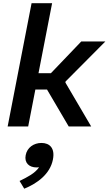

<svg xmlns="http://www.w3.org/2000/svg" viewBox="-20 -785 674 1192"><path d="M155 0 199.5 -229H272L406.5 0H546L386 -272.5L387 -279L634 -527.5H484.5L296 -330.5H219L303.5 -765H176L27.5 0ZM207.5 254.5C212.5 254.5 217.5 254 222.5 253.5C197 291 150.5 314.5 101.5 338.5L130.5 386.5C209.5 354.5 291 296.5 308.5 205.5C322.5 135 288.5 102.5 237.5 102.5C189.5 102.5 148.5 131 139.5 178C130 225.5 160 254.5 207.5 254.5Z"/></svg>

Font: Monaspace Neon SemiBold
Style: Italic
Weight: 600
Italic angle: -11°
Designer: Riley Cran & the Lettermatic Team
Foundry: Lettermatic
Version: Version 1.200 (Monaspace Neon)